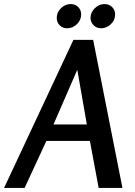

<svg xmlns="http://www.w3.org/2000/svg" viewBox="-49 -924 665 944"><path d="M409 -728 553 0H436L393 -231H179L72 0H-29L312 -728ZM331 -581 214 -312H378ZM350 -853Q350 -825 329 -805Q308 -785 281 -785Q259 -785 244.5 -799.5Q230 -814 230 -836Q230 -864 251 -884Q272 -904 298 -904Q321 -904 335.5 -889.5Q350 -875 350 -853ZM517 -853Q517 -825 496 -805Q475 -785 448 -785Q426 -785 411 -800Q396 -815 396 -836Q396 -863 417 -883.5Q438 -904 465 -904Q487 -904 502 -889.5Q517 -875 517 -853Z"/></svg>

Font: Rosario SemiBold
Style: Italic
Weight: 600
Italic angle: -8.05°
Designer: Hector Gatti
Foundry: Omnibus Type
Version: Version 1.101; ttfautohint (v1.8.1.43-b0c9)